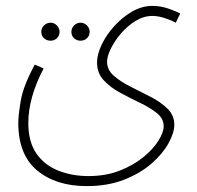

<svg xmlns="http://www.w3.org/2000/svg" viewBox="-20 -401 668 651"><path d="M42 15Q42 -10 50.5 -60Q59 -110 98 -182L128 -169Q76 -70 76 16Q76 80 103.5 119.5Q131 159 177.5 177.5Q224 196 280 196Q339 196 386 177.5Q433 159 466.5 131.5Q500 104 517.5 75.5Q535 47 535 27Q535 1 512 -17.5Q489 -36 455.5 -52Q422 -68 388.5 -86Q355 -104 332 -128.5Q309 -153 309 -189Q309 -216 324.5 -249Q340 -282 367 -312Q394 -342 427.5 -361.5Q461 -381 497 -381Q524 -381 550.5 -372Q577 -363 591 -355L576 -324Q562 -332 539 -339.5Q516 -347 497 -347Q467 -347 439.5 -330Q412 -313 390.5 -288Q369 -263 356 -236.5Q343 -210 343 -192Q343 -164 366 -144Q389 -124 423 -107Q457 -90 491 -72.5Q525 -55 548 -32.5Q571 -10 571 22Q571 49 551.5 84.5Q532 120 494.5 153Q457 186 401.5 208Q346 230 274 230Q170 230 106 177Q42 124 42 15ZM253 -263Q240 -263 231 -271.5Q222 -280 222 -293Q222 -305 231 -314.5Q240 -324 253 -324Q266 -324 275 -314.5Q284 -305 284 -293Q284 -280 275 -271.5Q266 -263 253 -263ZM152 -263Q138 -263 129 -271.5Q120 -280 120 -293Q120 -305 129 -314.5Q138 -324 152 -324Q164 -324 173 -314.5Q182 -305 182 -293Q182 -280 173 -271.5Q164 -263 152 -263Z"/></svg>

Font: Noto Sans Arabic ExtCond ExtLt
Style: Regular
Weight: 200
Width: 2
Designer: Monotype Design Team, Nadine Chahine, Nizar Qandah and Khaled Hosny
Foundry: Monotype Imaging Inc.
Version: Version 2.012; ttfautohint (v1.8.4.7-5d5b)